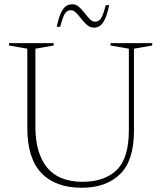

<svg xmlns="http://www.w3.org/2000/svg" viewBox="-20 -873 760 903"><path d="M586 -260.5V-644L500 -659V-670H696V-659L610 -644V-257Q610 -117 544.2 -53.5Q478.5 10 365 10Q241 10 174.8 -59Q108.5 -128 108.5 -271V-644L22.5 -659V-670H232.5V-659L146.5 -644V-276Q146.5 -152.5 201.5 -85.2Q256.5 -18 368 -18Q471.5 -18 528.8 -73.5Q586 -129 586 -260.5ZM493.5 -849Q484 -803.5 472.5 -780.8Q461 -758 448.5 -750.5Q436 -743 422.5 -743Q404 -743 389.5 -755.5Q375 -768 362.8 -784Q350.5 -800 338.5 -812.5Q326.5 -825 313.5 -825Q295.5 -825 285.5 -809.5Q275.5 -794 263 -747H247Q256.5 -793 268 -815.5Q279.5 -838 292.5 -845.5Q305.5 -853 320 -853Q337.5 -853 351.5 -840.5Q365.5 -828 377.8 -812Q390 -796 402 -783.5Q414 -771 427 -771Q445 -771 455 -786.5Q465 -802 477.5 -849Z"/></svg>

Font: Newsreader Text ExtraLight
Style: Regular
Weight: 275
Designer: Hugues Gentile
Foundry: Production Type
Version: Version 1.001